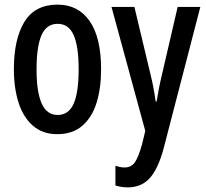

<svg xmlns="http://www.w3.org/2000/svg" viewBox="-20 -570 890 830"><path d="M417 -271Q417 -189 397.5 -126Q378 -63 336 -26.5Q294 10 227 10Q165 10 123 -26Q81 -62 60.5 -125.5Q40 -189 40 -271Q40 -401 85.5 -475.5Q131 -550 229 -550Q318 -550 367.5 -479Q417 -408 417 -271ZM138 -270Q138 -173 160 -123Q182 -73 229 -73Q277 -73 298.5 -122Q320 -171 320 -271Q320 -369 298.5 -418Q277 -467 229 -467Q181 -467 159.5 -418Q138 -369 138 -270ZM462 -540H561L631 -247Q638 -219 643.5 -189.5Q649 -160 653 -131H657Q661 -156 666.5 -185Q672 -214 680 -247L748 -540H846L687 73Q663 161 627 200.5Q591 240 532 240Q519 240 506 238Q493 236 479 232V147Q489 150 499 152Q509 154 518 154Q547 154 562.5 132.5Q578 111 594 54L608 -4Z"/></svg>

Font: Noto Sans ExtraCondensed Medium
Style: Regular
Weight: 500
Width: 2
Designer: Monotype Design Team
Foundry: Monotype Imaging Inc.
Version: Version 2.013; ttfautohint (v1.8.4.7-5d5b)